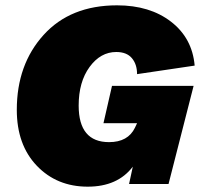

<svg xmlns="http://www.w3.org/2000/svg" viewBox="-20 -690 761 720"><path d="M368 -228 400 -368H706L612 0H464L478 -65Q421 10 309 10Q193 10 118 -68.5Q43 -147 43 -278Q43 -448 143.5 -559Q244 -670 419 -670Q542 -670 621.5 -608.5Q701 -547 710 -444L494 -412Q494 -449 474.5 -472Q455 -495 416 -495Q357 -495 316 -439Q275 -383 275 -294Q275 -157 389 -157Q460 -157 486 -211L494 -228Z"/></svg>

Font: Elaine Sans Black
Style: Italic
Weight: 900
Italic angle: -13°
Designer: Wei Huang
Foundry: Wei Huang
Version: Version 2.001;December 24, 2019;FontCreator 12.0.0.2547 64-b